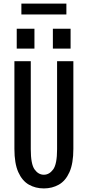

<svg xmlns="http://www.w3.org/2000/svg" viewBox="-20 -1042 490 1073"><path d="M225 11Q178.5 11 141.2 -10.2Q104 -31.5 82.2 -80Q60.5 -128.5 60.5 -210V-700H152V-208Q152 -125 173.2 -95.2Q194.5 -65.5 225 -65.5Q255.5 -65.5 277.2 -95.2Q299 -125 299 -208V-700H390V-210Q390 -128.5 368.2 -80Q346.5 -31.5 309 -10.2Q271.5 11 225 11ZM73.5 -881.5H172.5V-770.5H73.5ZM275.5 -881.5H374.5V-770.5H275.5ZM99.5 -961V-1022H351V-961Z"/></svg>

Font: Trispace Condensed
Style: Regular
Weight: 400
Width: 3
Designer: Tyler Finck
Foundry: Etcetera Type Company
Version: Version 1.210; ttfautohint (v1.8.3)